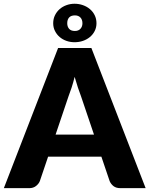

<svg xmlns="http://www.w3.org/2000/svg" viewBox="-33 -978 777 998"><path d="M455.5 -278.5 388 -478Q380.5 -497 372 -522.8Q363.5 -548.5 355 -578.5Q347.5 -548 339 -522Q330.5 -496 323 -477L256 -278.5ZM724 0H593Q571 0 557.5 -10.2Q544 -20.5 537 -36.5L494 -163.5H217L174 -36.5Q168.5 -22.5 154.2 -11.2Q140 0 119 0H-13L269 -728.5H442ZM243.5 -857Q243.5 -880 252.8 -898.8Q262 -917.5 277.2 -930.8Q292.5 -944 312.5 -951.2Q332.5 -958.5 354.5 -958.5Q377.5 -958.5 398 -951.2Q418.5 -944 434.2 -930.8Q450 -917.5 459.2 -898.8Q468.5 -880 468.5 -857Q468.5 -835 459.2 -816.8Q450 -798.5 434.2 -785.5Q418.5 -772.5 398 -765.5Q377.5 -758.5 354.5 -758.5Q332.5 -758.5 312.5 -765.5Q292.5 -772.5 277.2 -785.5Q262 -798.5 252.8 -816.8Q243.5 -835 243.5 -857ZM316.5 -857Q316.5 -839.5 326.2 -828.2Q336 -817 356.5 -817Q374.5 -817 385 -828.2Q395.5 -839.5 395.5 -857Q395.5 -876 385 -887Q374.5 -898 356.5 -898Q336 -898 326.2 -887Q316.5 -876 316.5 -857Z"/></svg>

Font: Lato ExtraBold
Style: Regular
Weight: 800
Designer: Lukasz Dziedzic with Adam Twardoch and Botio Nikoltchev
Foundry: tyPoland Lukasz Dziedzic
Version: Version 2.015; 2015-08-06; http://www.latofonts.com/